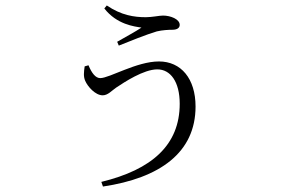

<svg xmlns="http://www.w3.org/2000/svg" viewBox="-20 -606 1040 703"><path d="M304 -367 290 -363C287 -342 285 -326 292 -310C301 -289 329 -257 356 -257C375 -257 389 -274 405 -285C435 -305 506 -352 556 -352C604 -352 638 -307 638 -226C638 -75 536 15 351 60L357 77C565 46 696 -47 696 -216C696 -318 643 -381 562 -381C480 -381 381 -320 347 -320C330 -320 316 -338 304 -367ZM362 -575C408 -516 472 -509 498 -505C476 -490 440 -471 409 -453L415 -439C452 -454 517 -480 554 -491C575 -496 598 -497 611 -497C629 -497 638 -504 638 -515C638 -536 604 -549 577 -549C563 -549 537 -543 514 -543C471 -543 424 -550 371 -586Z"/></svg>

Font: Noto Serif KR Light
Style: Regular
Weight: 300
Designer: Ryoko NISHIZUKA 西塚涼子 (kana & ideographs); Frank Grießhammer (Latin, Greek & Cyrillic); Wenlong ZHANG 张文龙 (bopomofo); San
Foundry: Adobe
Version: Version 2.001;hotconv 1.1.0;makeotfexe 2.6.0